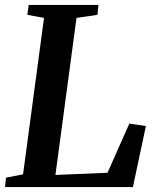

<svg xmlns="http://www.w3.org/2000/svg" viewBox="-24 -763 637 783"><path d="M-3.5 0 0.5 -38.5 70 -52 155.5 -690 87.5 -702.5 93 -743H377.5L373.5 -702.5L288 -690L202 -49.5L414.5 -58.5L503.5 -259L571 -249L518 0Z"/></svg>

Font: Merriweather 48pt SemiBold
Style: Italic
Weight: 600
Italic angle: -7.8°
Designer: Eben Sorkin
Foundry: Eben Sorkin
Version: Version 2.101